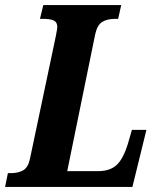

<svg xmlns="http://www.w3.org/2000/svg" viewBox="-40 -734 606 754"><path d="M-9 -54H2Q32 -54 51.5 -65.5Q71 -77 78 -112L179 -591Q180 -598 182.5 -610Q185 -622 185 -628Q185 -647 171 -653.5Q157 -660 128 -660H117L130 -714H436L424 -660H413Q381 -660 361.5 -648Q342 -636 334 -600L224 -62H345Q393 -62 419 -87Q445 -112 463 -172L478 -224H535L480 0H-20Z"/></svg>

Font: Noto Serif CondExtraBold
Style: Italic
Weight: 800
Width: 3
Italic angle: -12°
Designer: Monotype Design Team
Foundry: Monotype Imaging Inc.
Version: Version 1.001